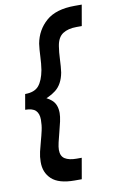

<svg xmlns="http://www.w3.org/2000/svg" viewBox="-97 -802 598 989"><g transform="rotate(-10 202.0 -307.0)"><path d="M211 136Q128 136 91 101.5Q54 67 55 11Q55 -15 61 -41Q67 -67 74.5 -93.5Q82 -120 88 -147Q94 -174 94 -203Q94 -235 77.5 -251Q61 -267 23 -267L37 -347Q86 -347 108.5 -373.5Q131 -400 141 -454Q146 -486 147.5 -523.5Q149 -561 153 -590Q166 -660 217.5 -705Q269 -750 367 -750H404L385 -641H358Q313 -641 285.5 -623Q258 -605 251 -560Q246 -529 244.5 -491.5Q243 -454 239 -424Q228 -364 191 -335Q154 -306 99 -293L103 -321Q145 -310 170 -287Q195 -264 195 -220Q195 -202 189.5 -176.5Q184 -151 176.5 -123.5Q169 -96 163.5 -72Q158 -48 158 -33Q158 0 179.5 13.5Q201 27 240 27H267L248 136Z"/></g></svg>

Font: Cabin VF Beta
Style: Italic
Weight: 400
Italic angle: -7°
Designer: Pablo Impallari
Foundry: Pablo Impallari. http://www.impallari.com Igino Marini. http://www.ikern.com
Version: Version 2.300